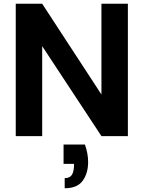

<svg xmlns="http://www.w3.org/2000/svg" viewBox="-20 -726 796 1024"><path d="M662 0H521L205 -480V0H64V-706H205L521 -222V-706H662ZM325 278V224Q353 224 364 205.5Q375 187 375 148H319V45H433Q450 93 450 138Q450 198 421 238Q392 278 325 278Z"/></svg>

Font: Ulagadi Sans SemiBold
Style: Regular
Weight: 600
Designer: Ninad Kale (Devanagari), Jonny Pinhorn (Latin)
Foundry: Indian Type Foundry
Version: Version 3.01;March 29, 2020;FontCreator 12.0.0.2522 64-bit; 